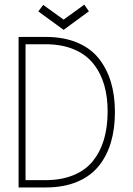

<svg xmlns="http://www.w3.org/2000/svg" viewBox="-20 -822 584 842"><path d="M148 -772 169.5 -800.5 259 -736 349.5 -801.5 370 -772.5 259 -691ZM61.5 -660H181Q258.5 -660 317.2 -635.8Q376 -611.5 412 -567Q448 -522.5 466 -463.2Q484 -404 484 -330.5Q484 -256.5 466.2 -197Q448.5 -137.5 412.2 -93Q376 -48.5 317.2 -24.2Q258.5 0 181 0H61.5ZM92 -628V-32H179Q249 -32 302 -53.8Q355 -75.5 387.2 -115.5Q419.5 -155.5 435.5 -209Q451.5 -262.5 452 -329.5Q452.5 -396.5 436.8 -450Q421 -503.5 388.5 -543.8Q356 -584 303 -606Q250 -628 179 -628Z"/></svg>

Font: League Spartan ExtraLight
Style: Regular
Weight: 200
Foundry: The League of Moveable Type
Version: Version 2.002